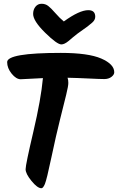

<svg xmlns="http://www.w3.org/2000/svg" viewBox="-20 -1018 627 1020"><path d="M208 -603Q100 -597 90 -597Q66 -597 42 -626.5Q18 -656 18 -688Q18 -737 303 -737Q449 -737 518 -707Q587 -677 587 -634Q587 -621 572 -609.5Q557 -598 534 -598Q511 -598 450 -601Q389 -604 339 -605Q343 -593 343 -577Q343 -561 331.5 -514Q320 -467 299 -383.5Q278 -300 253 -181.5Q228 -63 218.5 -40.5Q209 -18 200 -18Q179 -18 147.5 -56.5Q116 -95 116 -119Q116 -143 157 -317.5Q198 -492 208 -603ZM306 -782Q283 -782 219.5 -844.5Q156 -907 156 -944Q156 -967 168.5 -982.5Q181 -998 201 -998Q221 -998 236 -986.5Q251 -975 274 -948.5Q297 -922 319 -904Q402 -964 449 -964Q486 -964 486 -929Q486 -912 470 -898Q454 -884 444.5 -877Q435 -870 418.5 -858.5Q402 -847 392 -839.5Q382 -832 367 -819.5Q352 -807 344 -800Q322 -782 306 -782Z"/></svg>

Font: Kalam
Style: Bold
Weight: 700
Version: Version 2.001;PS 1.0;hotconv 1.0.79;makeotf.lib2.5.61930; tt